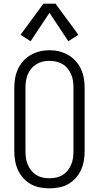

<svg xmlns="http://www.w3.org/2000/svg" viewBox="-20 -1020 540 1048"><path d="M250 8Q224 8 197.5 3Q171 -2 148 -15Q125 -28 107 -48Q89 -68 78 -92Q67 -116 62.5 -142.5Q58 -169 58 -195V-540Q58 -567 62.5 -593Q67 -619 78 -643Q89 -667 107 -687Q125 -707 148 -720Q171 -733 197 -739.5Q223 -746 250 -746Q277 -746 303 -739.5Q329 -733 352 -720Q375 -707 393 -687Q411 -667 422 -643Q433 -619 437.5 -593Q442 -567 442 -540V-195Q442 -169 437.5 -142.5Q433 -116 422 -92Q411 -68 393 -48Q375 -28 352 -15Q329 -2 302.5 3Q276 8 250 8ZM250 -47Q269 -47 287.5 -51Q306 -55 322 -65Q338 -75 349.5 -89.5Q361 -104 368.5 -121.5Q376 -139 378.5 -157.5Q381 -176 381 -195V-540Q381 -559 378.5 -577.5Q376 -596 368.5 -613.5Q361 -631 349 -646Q337 -661 320.5 -670.5Q304 -680 285.5 -684Q267 -688 248 -688Q230 -688 211.5 -683.5Q193 -679 177.5 -669Q162 -659 150 -644.5Q138 -630 131 -612.5Q124 -595 121.5 -577Q119 -559 119 -540V-195Q119 -176 121.5 -157.5Q124 -139 131.5 -121.5Q139 -104 150.5 -89.5Q162 -75 178 -65Q194 -55 212.5 -51Q231 -47 250 -47ZM147 -795 92 -830 217 -1000H283L408 -830L353 -795L250 -950Z"/></svg>

Font: Iosevka Term Light
Style: Regular
Weight: 300
Monospace: yes
Designer: Belleve Invis
Foundry: Belleve Invis
Version: Version 9.0.1; ttfautohint (v1.8.3)